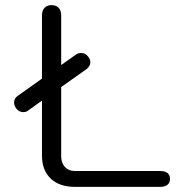

<svg xmlns="http://www.w3.org/2000/svg" viewBox="-20 -730 729 750"><path d="M644 -31Q644 -16 634 -8Q624 0 605 0H273Q212 0 178 -32.5Q144 -65 144 -122V-337L91 -299Q83 -292 71 -292Q54 -292 43 -307Q35 -318 35 -329Q35 -347 50 -356L144 -423V-670Q144 -689 154 -699.5Q164 -710 181 -710Q199 -710 209 -699.5Q219 -689 219 -670V-476L277 -517Q286 -523 297 -523Q314 -523 325 -508Q333 -497 333 -487Q333 -472 318 -460L219 -390V-120Q219 -94 233.5 -78Q248 -62 272 -62H605Q644 -62 644 -31Z"/></svg>

Font: Kodchasan
Style: Regular
Weight: 400
Version: Version 1.000; ttfautohint (v1.6)